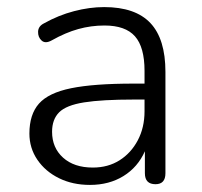

<svg xmlns="http://www.w3.org/2000/svg" viewBox="-20 -514 569 542"><path d="M234 8Q185 8 146.5 -11Q108 -30 85.5 -63Q63 -96 63 -137Q63 -191 90 -221.5Q117 -252 181 -265Q245 -278 357 -278H388V-314Q388 -381 361 -411.5Q334 -442 275 -442Q237 -442 201 -432Q165 -422 126 -400Q108 -390 97.5 -399.5Q87 -409 87.5 -424.5Q88 -440 104 -448Q145 -471 189 -482.5Q233 -494 274 -494Q362 -494 404.5 -449Q447 -404 447 -311V-25Q447 6 419 6Q389 6 389 -25V-87Q369 -42 328.5 -17Q288 8 234 8ZM242 -41Q285 -41 317.5 -61.5Q350 -82 369 -118Q388 -154 388 -200V-233H358Q268 -233 217.5 -225Q167 -217 147 -197Q127 -177 127 -142Q127 -97 158 -69Q189 -41 242 -41Z"/></svg>

Font: Nunito Light
Style: Regular
Weight: 300
Designer: Vernon Adams
Foundry: Vernon Adams
Version: Version 3.601; ttfautohint (v1.8.2.53-6de2)